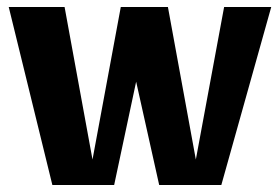

<svg xmlns="http://www.w3.org/2000/svg" viewBox="-20 -530 797 550"><path d="M370 -296 307 0H130L5 -510H165L245 -73L326 -510H461L541 -73L622 -510H757L614 0H436Z"/></svg>

Font: Sansita
Style: Bold
Weight: 700
Designer: Pablo Cosgaya
Foundry: Omnibus-Type
Version: Version 1.006